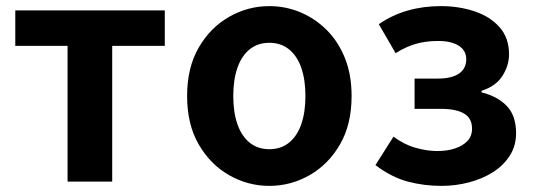

<svg xmlns="http://www.w3.org/2000/svg" viewBox="-20 -594 1748 628"><path d="M201 0V-444H30V-560H519V-444H347V0Z M861 14Q791 14 729.5 -21Q668 -56 630 -121.5Q592 -187 592 -280Q592 -373 630 -438.5Q668 -504 729.5 -539Q791 -574 861 -574Q914 -574 962 -554Q1010 -534 1048 -496.5Q1086 -459 1108 -404.5Q1130 -350 1130 -280Q1130 -187 1092 -121.5Q1054 -56 992.5 -21Q931 14 861 14ZM861 -106Q899 -106 925.5 -127.5Q952 -149 965.5 -188Q979 -227 979 -280Q979 -333 965.5 -372Q952 -411 925.5 -432.5Q899 -454 861 -454Q823 -454 796.5 -432.5Q770 -411 756.5 -372Q743 -333 743 -280Q743 -227 756.5 -188Q770 -149 796.5 -127.5Q823 -106 861 -106Z M1424 14Q1367 14 1314 0Q1261 -14 1208 -54L1267 -147Q1302 -121 1339.5 -110.5Q1377 -100 1410 -100Q1443 -100 1468.5 -108.5Q1494 -117 1509 -133Q1524 -149 1524 -173Q1524 -207 1498 -222.5Q1472 -238 1422 -238H1336V-337H1412Q1458 -337 1481.5 -353.5Q1505 -370 1505 -400Q1505 -429 1480.5 -444.5Q1456 -460 1413 -460Q1373 -460 1340 -450.5Q1307 -441 1274 -420L1219 -515Q1263 -545 1313.5 -559.5Q1364 -574 1422 -574Q1481 -574 1532 -557Q1583 -540 1614 -505Q1645 -470 1645 -416Q1645 -380 1623.5 -346Q1602 -312 1555 -297V-292Q1607 -279 1637.5 -247.5Q1668 -216 1668 -158Q1668 -117 1647.5 -85Q1627 -53 1592.5 -31Q1558 -9 1514 2.5Q1470 14 1424 14Z"/></svg>

Font: Farlight84_Sys_V01
Style: Bold
Weight: 700
Designer: Monotype Design Team, Nadine Chahine and Nizar Qandah
Foundry: Monotype Imaging Inc.
Version: Version 2.004;October 31, 2024;FontCreator 14.0.0.2814 64-bi